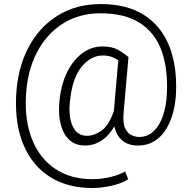

<svg xmlns="http://www.w3.org/2000/svg" viewBox="-20 -714 954 955"><path d="M855.5 -250.5Q853.5 -204.6 842 -158.4Q830.6 -112.3 807.9 -74.2Q785.2 -36.1 749.8 -13.2Q714.4 9.8 665 9.8Q617.7 9.8 587.9 -15.6Q558.1 -41 548.8 -85.9Q522 -38.6 484.4 -14.4Q446.8 9.8 402.3 9.8Q333 9.8 299.8 -50.3Q266.6 -110.4 275.4 -208.5Q283.2 -292.5 313.5 -354Q343.8 -415.5 389.4 -449.2Q435.1 -482.9 487.8 -482.9Q537.1 -482.9 565.4 -467Q593.8 -451.2 619.1 -430.2L594.7 -152.3Q590.3 -100.1 603.3 -74.5Q616.2 -48.8 635.7 -40.8Q655.3 -32.7 670.9 -32.7Q714.4 -32.7 744.4 -61.5Q774.4 -90.3 791 -139.6Q807.6 -189 810.1 -250.5Q815.9 -373.5 783.2 -462.6Q750.5 -551.8 675.5 -599.9Q600.6 -647.9 479 -647.9Q374 -647.9 292.7 -596.7Q211.4 -545.4 163.1 -452.1Q114.7 -358.9 108.9 -233.4Q103 -111.8 140.1 -19.3Q177.2 73.2 253.7 125.2Q330.1 177.2 441.4 177.2Q484.4 177.2 528.6 166.7Q572.8 156.2 602.5 138.7L617.7 177.7Q585 198.7 534.2 210Q483.4 221.2 439.5 221.2Q315.9 221.2 228.8 166Q141.6 110.8 97.9 8.8Q54.2 -93.3 60.1 -233.4Q65.9 -370.1 119.4 -473.9Q172.9 -577.6 265.6 -635.7Q358.4 -693.8 481 -693.8Q610.8 -693.8 696 -639.6Q781.2 -585.4 821.3 -485.8Q861.3 -386.2 855.5 -250.5ZM327.6 -208.5Q319.8 -133.3 341.6 -85.9Q363.3 -38.6 413.1 -38.6Q448.2 -38.6 484.9 -64.2Q521.5 -89.8 546.4 -162.1L568.4 -413.6Q554.2 -424.3 534.9 -431.2Q515.6 -438 491.2 -438Q432.1 -438 385.7 -381.6Q339.4 -325.2 327.6 -208.5Z"/></svg>

Font: Vazirmatn UI ExtraLight
Style: Regular
Weight: 200
Designer: Saber Rastikerdar
Foundry: Saber Rastikerdar
Version: Version 33.003